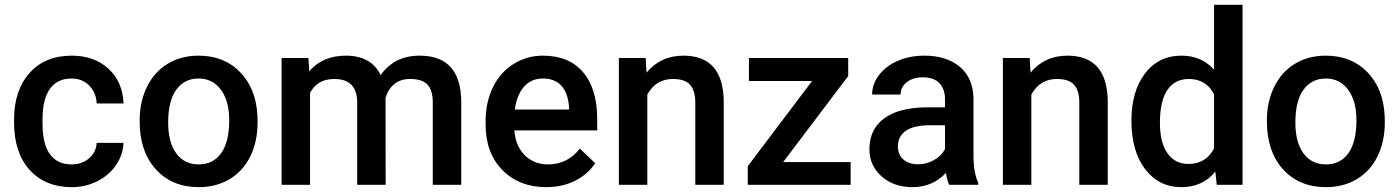

<svg xmlns="http://www.w3.org/2000/svg" viewBox="-20 -770 5830 800"><path d="M277.8 -85Q322.3 -85 351.6 -110.8Q380.9 -136.7 382.8 -174.8H494.6Q492.7 -125.5 463.9 -82.8Q435.1 -40 385.7 -15.1Q336.4 9.8 279.3 9.8Q168.5 9.8 103.5 -62Q38.6 -133.8 38.6 -260.3V-272.5Q38.6 -393.1 103 -465.6Q167.5 -538.1 278.8 -538.1Q373 -538.1 432.4 -483.2Q491.7 -428.2 494.6 -338.9H382.8Q380.9 -384.3 351.8 -413.6Q322.8 -442.9 277.8 -442.9Q220.2 -442.9 189 -401.1Q157.7 -359.4 157.2 -274.4V-255.4Q157.2 -169.4 188.2 -127.2Q219.2 -85 277.8 -85Z M562 -269Q562 -346.7 592.8 -408.9Q623.5 -471.2 679.2 -504.6Q734.9 -538.1 807.1 -538.1Q914.1 -538.1 980.7 -469.2Q1047.4 -400.4 1052.7 -286.6L1053.2 -258.8Q1053.2 -180.7 1023.2 -119.1Q993.2 -57.6 937.3 -23.9Q881.3 9.8 808.1 9.8Q696.3 9.8 629.2 -64.7Q562 -139.2 562 -263.2ZM680.7 -258.8Q680.7 -177.2 714.4 -131.1Q748 -85 808.1 -85Q868.2 -85 901.6 -131.8Q935.1 -178.7 935.1 -269Q935.1 -349.1 900.6 -396Q866.2 -442.9 807.1 -442.9Q749 -442.9 714.8 -396.7Q680.7 -350.6 680.7 -258.8Z M1265.1 -528.3 1268.6 -473.1Q1324.2 -538.1 1420.9 -538.1Q1526.9 -538.1 1565.9 -457Q1623.5 -538.1 1728 -538.1Q1815.4 -538.1 1858.2 -489.7Q1900.9 -441.4 1901.9 -347.2V0H1783.2V-343.8Q1783.2 -394 1761.2 -417.5Q1739.3 -440.9 1688.5 -440.9Q1647.9 -440.9 1622.3 -419.2Q1596.7 -397.5 1586.4 -362.3L1586.9 0H1468.3V-347.7Q1465.8 -440.9 1373 -440.9Q1301.8 -440.9 1272 -382.8V0H1153.3V-528.3Z M2256.3 9.8Q2143.6 9.8 2073.5 -61.3Q2003.4 -132.3 2003.4 -250.5V-265.1Q2003.4 -344.2 2033.9 -406.5Q2064.5 -468.8 2119.6 -503.4Q2174.8 -538.1 2242.7 -538.1Q2350.6 -538.1 2409.4 -469.2Q2468.3 -400.4 2468.3 -274.4V-226.6H2123Q2128.4 -161.1 2166.7 -123Q2205.1 -85 2263.2 -85Q2344.7 -85 2396 -150.9L2460 -89.8Q2428.2 -42.5 2375.2 -16.4Q2322.3 9.8 2256.3 9.8ZM2242.2 -442.9Q2193.4 -442.9 2163.3 -408.7Q2133.3 -374.5 2125 -313.5H2351.1V-322.3Q2347.2 -381.8 2319.3 -412.4Q2291.5 -442.9 2242.2 -442.9Z M2670.4 -528.3 2673.8 -467.3Q2732.4 -538.1 2827.6 -538.1Q2992.7 -538.1 2995.6 -349.1V0H2877V-342.3Q2877 -392.6 2855.2 -416.7Q2833.5 -440.9 2784.2 -440.9Q2712.4 -440.9 2677.2 -376V0H2558.6V-528.3Z M3243.2 -94.7H3524.4V0H3095.7V-77.6L3363.8 -432.6H3100.6V-528.3H3514.2V-453.1Z M3935.1 0Q3927.2 -15.1 3921.4 -49.3Q3864.7 9.8 3782.7 9.8Q3703.1 9.8 3652.8 -35.6Q3602.5 -81.1 3602.5 -147.9Q3602.5 -232.4 3665.3 -277.6Q3728 -322.8 3844.7 -322.8H3917.5V-357.4Q3917.5 -398.4 3894.5 -423.1Q3871.6 -447.8 3824.7 -447.8Q3784.2 -447.8 3758.3 -427.5Q3732.4 -407.2 3732.4 -376H3613.8Q3613.8 -419.4 3642.6 -457.3Q3671.4 -495.1 3720.9 -516.6Q3770.5 -538.1 3831.5 -538.1Q3924.3 -538.1 3979.5 -491.5Q4034.7 -444.8 4036.1 -360.4V-122.1Q4036.1 -50.8 4056.2 -8.3V0ZM3804.7 -85.4Q3839.8 -85.4 3870.8 -102.5Q3901.9 -119.6 3917.5 -148.4V-248H3853.5Q3787.6 -248 3754.4 -225.1Q3721.2 -202.1 3721.2 -160.2Q3721.2 -126 3743.9 -105.7Q3766.6 -85.4 3804.7 -85.4Z M4270.5 -528.3 4273.9 -467.3Q4332.5 -538.1 4427.7 -538.1Q4592.8 -538.1 4595.7 -349.1V0H4477.1V-342.3Q4477.1 -392.6 4455.3 -416.7Q4433.6 -440.9 4384.3 -440.9Q4312.5 -440.9 4277.3 -376V0H4158.7V-528.3Z M4694.3 -268.1Q4694.3 -390.1 4751 -464.1Q4807.6 -538.1 4902.8 -538.1Q4986.8 -538.1 5038.6 -479.5V-750H5157.2V0H5049.8L5043.9 -54.7Q4990.7 9.8 4901.9 9.8Q4809.1 9.8 4751.7 -64.9Q4694.3 -139.6 4694.3 -268.1ZM4813 -257.8Q4813 -177.2 4844 -132.1Q4875 -86.9 4932.1 -86.9Q5004.9 -86.9 5038.6 -151.9V-377.4Q5005.9 -440.9 4933.1 -440.9Q4875.5 -440.9 4844.2 -395.3Q4813 -349.6 4813 -257.8Z M5258.8 -269Q5258.8 -346.7 5289.6 -408.9Q5320.3 -471.2 5376 -504.6Q5431.6 -538.1 5503.9 -538.1Q5610.8 -538.1 5677.5 -469.2Q5744.1 -400.4 5749.5 -286.6L5750 -258.8Q5750 -180.7 5720 -119.1Q5689.9 -57.6 5634 -23.9Q5578.1 9.8 5504.9 9.8Q5393.1 9.8 5325.9 -64.7Q5258.8 -139.2 5258.8 -263.2ZM5377.4 -258.8Q5377.4 -177.2 5411.1 -131.1Q5444.8 -85 5504.9 -85Q5564.9 -85 5598.4 -131.8Q5631.8 -178.7 5631.8 -269Q5631.8 -349.1 5597.4 -396Q5563 -442.9 5503.9 -442.9Q5445.8 -442.9 5411.6 -396.7Q5377.4 -350.6 5377.4 -258.8Z"/></svg>

Font: Vazir Medium FD
Style: Medium-FD
Weight: 500
Designer: Saber Rastikerdar
Foundry: Saber Rastikerdar
Version: Version 30.0.0